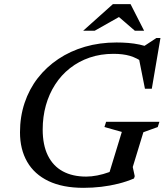

<svg xmlns="http://www.w3.org/2000/svg" viewBox="-20 -891 790 922"><path d="M394 -43Q419 -43 447.2 -48.5Q475.5 -54 502.8 -64Q530 -74 550.5 -87.5L496.5 -33.5L565 -257.5L481.5 -281L489.5 -306H745.5L737.5 -281L668.5 -256L617.5 -89L627 -45L623.5 -34Q588.5 -19 548.8 -9Q509 1 466.8 6Q424.5 11 381 11Q281 11 213 -21.5Q145 -54 110.5 -114Q76 -174 76 -255.5Q76 -330.5 98 -396.5Q120 -462.5 161.2 -515.8Q202.5 -569 260 -607.5Q317.5 -646 388 -666.5Q458.5 -687 539.5 -687Q568.5 -687 596 -684.8Q623.5 -682.5 649.8 -677Q676 -671.5 701.5 -661.5L659 -661L731 -708.5H750.5L709 -465H676L644.5 -623.5L672 -588.5Q637 -613 603.8 -622.8Q570.5 -632.5 525 -632.5Q463 -632.5 410.5 -614.5Q358 -596.5 316 -563.5Q274 -530.5 244.8 -485Q215.5 -439.5 200.2 -384.8Q185 -330 185 -269Q185 -194.5 210 -144Q235 -93.5 281.8 -68.2Q328.5 -43 394 -43ZM379.5 -743.5 522 -871H607L672 -743.5H627.5L544.5 -815H561.5L435 -743.5Z"/></svg>

Font: Newsreader 16pt 16pt Medium
Style: Italic
Weight: 500
Italic angle: -17°
Version: Version 1.003